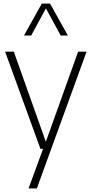

<svg xmlns="http://www.w3.org/2000/svg" viewBox="-20 -828 510 1068"><path d="M205 0 8.5 -540.5H57L235 -39.5L414.5 -540.5H461.5L185 220H139L219.5 0ZM113.5 -630.5 212.5 -808H258.5L357.5 -630.5H317.5L235.5 -781.5L153.5 -630.5Z"/></svg>

Font: Encode Sans SmCnd XLt
Style: Regular
Weight: 200
Width: 4
Designer: Multiple Designers
Foundry: Impallari Type
Version: Version 3.002; ttfautohint (v1.8.3) -l 8 -r 50 -G 200 -x 14 